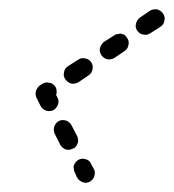

<svg xmlns="http://www.w3.org/2000/svg" viewBox="-20 -371 373 411"><path d="M157 19Q165 22 172 18Q176 16 178 13Q181 10 182 6Q183 2 183 -2Q183 -6 181 -9L175 -20Q172 -28 164 -30Q156 -33 148 -29Q145 -27 142 -24Q140 -21 138 -17Q137 -14 138 -10Q138 -6 140 -2L145 9Q149 16 157 19ZM121 -51Q129 -49 136 -53Q140 -54 142 -57Q145 -60 146 -64Q148 -68 147 -72Q147 -76 145 -80L133 -103Q131 -107 128 -109Q125 -112 121 -113Q118 -114 114 -114Q110 -114 106 -112Q99 -108 96 -100Q94 -92 97 -85L109 -61Q113 -54 121 -51ZM57 -176Q55 -169 58 -162L67 -144Q71 -137 79 -134Q87 -132 94 -135Q101 -139 104 -147Q107 -155 103 -162L100 -168Q102 -172 101 -177Q101 -182 98 -186Q93 -193 85 -194Q77 -196 70 -191L65 -188Q59 -183 57 -176ZM117 -216Q115 -208 120 -201Q125 -194 133 -192Q141 -191 148 -195L170 -210Q177 -215 178 -223Q180 -231 175 -238Q170 -245 162 -246Q154 -248 147 -243L125 -229Q118 -224 117 -216ZM197 -275Q195 -272 194 -268Q193 -264 194 -260Q195 -256 197 -253Q202 -246 210 -244Q218 -243 225 -247L247 -262Q254 -267 255 -275Q257 -283 252 -290Q250 -293 247 -296Q243 -298 239 -299Q235 -299 232 -298Q228 -298 224 -295L202 -281Q199 -278 197 -275ZM271 -320Q269 -312 274 -305Q279 -298 287 -297Q295 -295 302 -300L324 -314Q331 -319 332 -327Q334 -335 329 -342Q324 -349 316 -351Q308 -352 301 -348L279 -333Q273 -328 271 -320Z"/></svg>

Font: FRB American Cursive Dashed
Style: Bold Italic
Weight: 700
Italic angle: -25°
Version: Version 2.0;Modular Font Editor K font №1